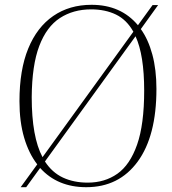

<svg xmlns="http://www.w3.org/2000/svg" viewBox="-20 -765 715 799"><path d="M66 14 135 -81Q100 -126 80.5 -192Q61 -258 61 -344Q61 -474 97.5 -563Q134 -652 201.5 -698.5Q269 -745 361 -745Q483 -745 554 -660L615 -744H638L566 -644Q597 -601 614 -538Q631 -475 631 -395Q631 -199 553 -92.5Q475 14 339 14Q219 14 147 -66L89 14ZM157 -111 535 -633Q507 -683 462.5 -704.5Q418 -726 359 -726Q285 -726 229.5 -690Q174 -654 143.5 -574Q113 -494 112 -361Q112 -195 157 -111ZM345 -5Q416 -5 468.5 -42Q521 -79 550.5 -163Q580 -247 580 -388Q580 -536 544 -614L167 -93Q197 -47 242 -26Q287 -5 345 -5Z"/></svg>

Font: Literata 72pt ExtraLight
Style: Italic
Weight: 200
Italic angle: -2°
Designer: Latin by Veronika Burian and Jose Scaglione. Greek by Irene Vlachou. Cyrillic by Vera Evstafieva
Foundry: TypeTogether
Version: Version 3.002